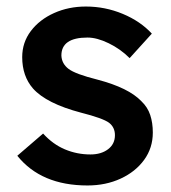

<svg xmlns="http://www.w3.org/2000/svg" viewBox="-20 -558 524 588"><path d="M248 10Q106 10 33 -81L112 -149Q142 -116 179 -100.5Q216 -85 257 -85Q290 -85 311 -101Q332 -117 332 -144Q332 -168 314 -182Q295 -196 228 -213Q122 -241 81 -287Q48 -325 48 -383Q48 -428 74.5 -463Q101 -498 145.5 -518Q190 -538 243 -538Q302 -538 356 -515.5Q410 -493 445 -455L377 -380Q349 -408 313 -425.5Q277 -443 248 -443Q168 -443 168 -388Q169 -363 190 -347Q211 -331 279 -314Q374 -289 413 -248Q432 -230 440 -206Q448 -182 448 -152Q448 -105 421.5 -68.5Q395 -32 349.5 -11Q304 10 248 10Z"/></svg>

Font: Readex Pro Medium
Style: Regular
Weight: 500
Designer: Bonnie Shaver-Troup, Thomas Jockin
Foundry: Lexend
Version: Version 1.204; ttfautohint (v1.8.4.7-5d5b)